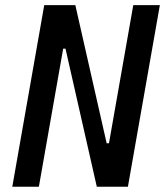

<svg xmlns="http://www.w3.org/2000/svg" viewBox="-20 -713 630 733"><path d="M349.6 0 230 -527.3H221.2L128.4 0H26.9L148.9 -693.4H267.6L387.2 -166H396L488.8 -693.4H590.3L468.3 0Z"/></svg>

Font: Cascadia Mono
Style: Italic
Weight: 400
Italic angle: -10°
Monospace: yes
Designer: Aaron Bell
Foundry: Saja Typeworks
Version: Version 2404.023; ttfautohint (v1.8.4)